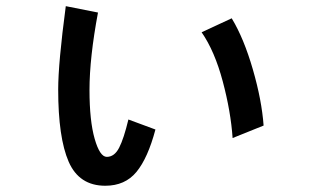

<svg xmlns="http://www.w3.org/2000/svg" viewBox="-20 -593 1040 617"><path d="M167 -305.7Q167 -389.6 191.4 -573.2L294.9 -552.7Q267.6 -407.2 267.6 -303.7Q267.6 -205.1 284.2 -147Q300.8 -88.9 323.2 -88.9Q347.7 -88.9 362.8 -118.2Q377.9 -147.5 392.6 -209L479.5 -176.8Q455.1 -85 418.5 -40.5Q381.8 3.9 318.4 3.9Q234.4 3.9 200.7 -73.2Q167 -150.4 167 -305.7ZM627.9 -489.3 724.6 -534.2Q763.7 -469.7 792.5 -370.1Q821.3 -270.5 827.1 -189.5L727.5 -149.4Q721.7 -234.4 695.8 -331.5Q669.9 -428.7 627.9 -489.3Z"/></svg>

Font: Gothic A1 SemiBold
Style: Regular
Weight: 600
Version: Version 2.50